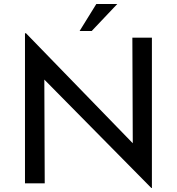

<svg xmlns="http://www.w3.org/2000/svg" viewBox="-20 -910 878 953"><path d="M731 23 200 -515 202 0H104V-745H109L639 -199L637 -723H734V23ZM562 -890 435 -756H375L458 -890Z"/></svg>

Font: Synthetic
Style: Regular
Weight: 400
Designer: Santiago Orozco
Foundry: Typemade
Version: Version 2.000; ttfautohint (v1.8.4.7-5d5b)